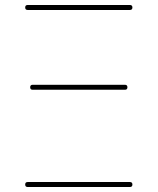

<svg xmlns="http://www.w3.org/2000/svg" viewBox="-20 -750 632 770"><path d="M91 0Q81 0 81 -10Q81 -20 91 -20H501Q511 -20 511 -10Q511 0 501 0ZM111 -410H481Q491 -410 491 -400Q491 -390 481 -390H111Q101 -390 101 -400Q101 -410 111 -410ZM91 -710Q81 -710 81 -720Q81 -730 91 -730H501Q511 -730 511 -720Q511 -710 501 -710Z"/></svg>

Font: Rounded Mplus 1c Thin
Style: Regular
Weight: 250
Version: Version 1.059.20150529